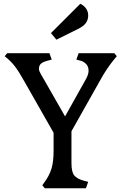

<svg xmlns="http://www.w3.org/2000/svg" viewBox="-20 -1001 666 1021"><path d="M218 0 205 -16 218 -34Q242 -67 253.5 -103.5Q265 -140 265 -201V-295L105 -576Q80 -621 58.5 -649Q37 -677 5 -702L18 -718H243L255 -684L232 -678Q209 -672 198 -662.5Q187 -653 187 -634Q187 -624 198.5 -604.5Q210 -585 218 -571L326 -382L439 -584Q451 -607 451 -625Q451 -647 438 -660.5Q425 -674 409 -678L386 -684L398 -718H588L601 -702L586 -684Q567 -661 548 -632.5Q529 -604 515 -578L360 -303V-133Q360 -87 374.5 -68.5Q389 -50 426 -40L449 -34L437 0ZM280 -790 251 -825 407 -981Q426 -972 437.5 -956Q449 -940 449 -918Q449 -896 436.5 -878.5Q424 -861 393 -846Z"/></svg>

Font: Gabriela
Style: Regular
Weight: 400
Designer: Eduardo Rodriguez Tunni
Foundry: Eduardo Rodriguez Tunni
Version: Version 2.001;gftools[0.9.26]